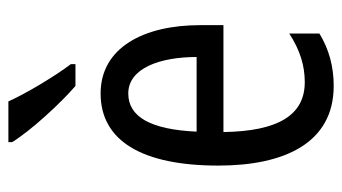

<svg xmlns="http://www.w3.org/2000/svg" viewBox="-199 -607 816 458"><g transform="rotate(-90 209.0 -378.0)"><path d="M196 -766H99V-757C125 -714 193 -640 233 -606H285V-617C257 -654 217 -720 196 -766ZM215 -546C102 -546 43 -447 43 -265C43 -109 96 10 233 10C279 10 320 -1 358 -24V-96C318 -70 281 -59 242 -59C163 -59 125 -123 123 -253H378V-309C378 -442 325 -546 215 -546ZM215 -480C275 -480 302 -405 302 -317H124C129 -428 160 -480 215 -480Z"/></g></svg>

Font: Noto Sans Sinhala ExtraCondensed
Style: Regular
Weight: 400
Width: 2
Designer: Jelle Bosma - Monotype Design Team
Foundry: Monotype Imaging Inc.
Version: Version 2.006